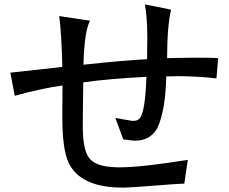

<svg xmlns="http://www.w3.org/2000/svg" viewBox="-20 -725 1040 872"><path d="M817 109Q792 109 682.5 118Q573 127 537 127Q345 127 291 13Q263 -49 263 -193Q263 -205 263 -216L264 -337Q162 -322 47 -290L27 -395Q105 -404 263 -421Q260 -566 249 -652L389 -631Q363 -584 359 -431Q552 -452 648 -456Q649 -488 649 -551Q649 -647 638 -705L757 -681Q739 -605 739 -461Q837 -463 888 -463Q943 -463 971 -461L963 -369Q877 -379 789 -379L736 -378H735Q732 -225 695 -144Q663 -86 593 -86Q584 -86 540 -92L504 -189L581 -176H587Q606 -176 616.5 -190Q627 -204 634.5 -248.5Q642 -293 645 -376Q480 -368 358 -351Q356 -217 356 -148Q356 -36 391 0Q426 35 523 35Q621 35 833 1Z"/></svg>

Font: cwTeXHei
Style: Medium
Weight: 500
Version: Version 1.17